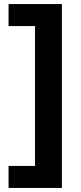

<svg xmlns="http://www.w3.org/2000/svg" viewBox="-20 -779 396 943"><path d="M284 -759V144H22V36H152V-651H22V-759Z"/></svg>

Font: SUSE ExtraBold
Style: Regular
Weight: 800
Designer: Rene Bieder
Foundry: SUSE
Version: Version 1.000